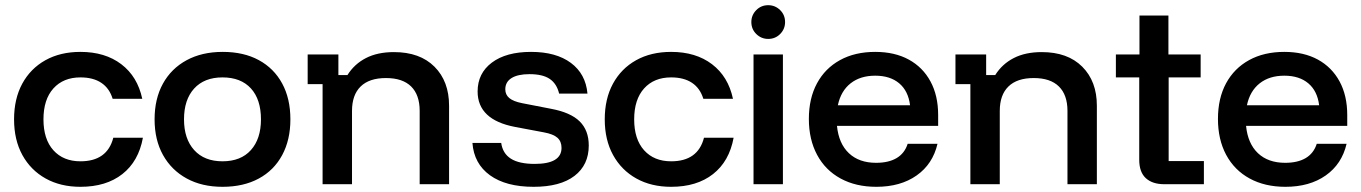

<svg xmlns="http://www.w3.org/2000/svg" viewBox="-20 -710 5247 740"><path d="M290 10Q213.3 10 155.8 -22.1Q98.3 -54.2 66.2 -112.5Q34.2 -170.8 34.2 -250Q34.2 -329.2 65.8 -387.5Q97.5 -445.8 155 -477.9Q212.5 -510 290 -510Q385 -510 447.5 -462.5Q510 -415 528.3 -329.2H414.2Q401.7 -370 370.4 -390.8Q339.2 -411.7 290 -411.7Q224.2 -411.7 185.8 -369.2Q147.5 -326.7 147.5 -250Q147.5 -173.3 185.8 -130.8Q224.2 -88.3 290 -88.3Q393.3 -88.3 416.7 -179.2H530.8Q514.2 -88.3 451.7 -39.2Q389.2 10 290 10Z M837.5 10Q758.3 10 699.6 -22.1Q640.8 -54.2 608.3 -112.5Q575.8 -170.8 575.8 -250Q575.8 -329.2 607.9 -387.5Q640 -445.8 699.2 -477.9Q758.3 -510 838.3 -510Q919.2 -510 977.5 -478.3Q1035.8 -446.7 1067.5 -388.3Q1099.2 -330 1099.2 -250Q1099.2 -170.8 1067.5 -112.1Q1035.8 -53.3 977.1 -21.7Q918.3 10 837.5 10ZM837.5 -88.3Q908.3 -88.3 947.1 -131.7Q985.8 -175 985.8 -250Q985.8 -326.7 947.1 -369.2Q908.3 -411.7 837.5 -411.7Q767.5 -411.7 728.3 -368.8Q689.2 -325.8 689.2 -250Q689.2 -175 728.3 -131.7Q767.5 -88.3 837.5 -88.3Z M1223.3 0V-385.8H1165.8V-500H1284.2V-420.8H1319.2Q1345.8 -463.3 1390.4 -486.2Q1435 -509.2 1498.3 -509.2Q1598.3 -509.2 1654.6 -452.9Q1710.8 -396.7 1710.8 -302.5V0H1597.5V-282.5Q1597.5 -344.2 1564.6 -376.7Q1531.7 -409.2 1467.5 -409.2Q1403.3 -409.2 1370 -376.7Q1336.7 -344.2 1336.7 -282.5V0Z M2036.7 10Q1930 10 1868.3 -34.6Q1806.7 -79.2 1800.8 -159.2H1911.7Q1917.5 -118.3 1949.2 -98.3Q1980.8 -78.3 2040.8 -78.3Q2144.2 -78.3 2144.2 -140Q2144.2 -165 2128.3 -179.2Q2112.5 -193.3 2075.8 -200L1965 -220.8Q1820.8 -248.3 1820.8 -357.5Q1820.8 -427.5 1875.8 -468.8Q1930.8 -510 2026.7 -510Q2123.3 -510 2180.4 -467.5Q2237.5 -425 2244.2 -349.2H2135Q2125.8 -387.5 2098.8 -405.8Q2071.7 -424.2 2020.8 -424.2Q1975.8 -424.2 1951.7 -409.2Q1927.5 -394.2 1927.5 -365.8Q1927.5 -345 1942.9 -332.1Q1958.3 -319.2 1991.7 -312.5L2103.3 -290.8Q2179.2 -276.7 2214.2 -242.1Q2249.2 -207.5 2249.2 -149.2Q2249.2 -74.2 2194.2 -32.1Q2139.2 10 2036.7 10Z M2566.7 10Q2490 10 2432.5 -22.1Q2375 -54.2 2342.9 -112.5Q2310.8 -170.8 2310.8 -250Q2310.8 -329.2 2342.5 -387.5Q2374.2 -445.8 2431.7 -477.9Q2489.2 -510 2566.7 -510Q2661.7 -510 2724.2 -462.5Q2786.7 -415 2805 -329.2H2690.8Q2678.3 -370 2647.1 -390.8Q2615.8 -411.7 2566.7 -411.7Q2500.8 -411.7 2462.5 -369.2Q2424.2 -326.7 2424.2 -250Q2424.2 -173.3 2462.5 -130.8Q2500.8 -88.3 2566.7 -88.3Q2670 -88.3 2693.3 -179.2H2807.5Q2790.8 -88.3 2728.3 -39.2Q2665.8 10 2566.7 10Z M2884.2 0V-500H2997.5V0ZM2940.8 -560Q2914.2 -560 2895 -578.8Q2875.8 -597.5 2875.8 -625Q2875.8 -651.7 2894.6 -670.8Q2913.3 -690 2940.8 -690Q2967.5 -690 2986.7 -671.2Q3005.8 -652.5 3005.8 -625Q3005.8 -598.3 2987.1 -579.2Q2968.3 -560 2940.8 -560Z M3357.5 10Q3278.3 10 3219.6 -22.1Q3160.8 -54.2 3129.2 -113.3Q3097.5 -172.5 3097.5 -251.7Q3097.5 -330.8 3128.8 -388.8Q3160 -446.7 3217.5 -478.3Q3275 -510 3353.3 -510Q3428.3 -510 3482.5 -480.4Q3536.7 -450.8 3566.2 -396.2Q3595.8 -341.7 3595.8 -266.7V-225H3205.8Q3212.5 -156.7 3251.7 -119.6Q3290.8 -82.5 3356.7 -82.5Q3405 -82.5 3435.8 -100.8Q3466.7 -119.2 3478.3 -155.8H3593.3Q3575 -77.5 3512.9 -33.8Q3450.8 10 3357.5 10ZM3209.2 -304.2H3487.5Q3480.8 -359.2 3445.8 -388.8Q3410.8 -418.3 3353.3 -418.3Q3295.8 -418.3 3258.3 -388.8Q3220.8 -359.2 3209.2 -304.2Z M3720 0V-385.8H3662.5V-500H3780.8V-420.8H3815.8Q3842.5 -463.3 3887.1 -486.2Q3931.7 -509.2 3995 -509.2Q4095 -509.2 4151.2 -452.9Q4207.5 -396.7 4207.5 -302.5V0H4094.2V-282.5Q4094.2 -344.2 4061.2 -376.7Q4028.3 -409.2 3964.2 -409.2Q3900 -409.2 3866.7 -376.7Q3833.3 -344.2 3833.3 -282.5V0Z M4467.5 0Q4421.7 0 4396.2 -23.3Q4370.8 -46.7 4370.8 -94.2V-411.7H4280.8V-500H4371.7V-650H4483.3V-500H4607.5V-411.7H4484.2V-89.2H4620V0Z M4934.2 10Q4855 10 4796.2 -22.1Q4737.5 -54.2 4705.8 -113.3Q4674.2 -172.5 4674.2 -251.7Q4674.2 -330.8 4705.4 -388.8Q4736.7 -446.7 4794.2 -478.3Q4851.7 -510 4930 -510Q5005 -510 5059.2 -480.4Q5113.3 -450.8 5142.9 -396.2Q5172.5 -341.7 5172.5 -266.7V-225H4782.5Q4789.2 -156.7 4828.3 -119.6Q4867.5 -82.5 4933.3 -82.5Q4981.7 -82.5 5012.5 -100.8Q5043.3 -119.2 5055 -155.8H5170Q5151.7 -77.5 5089.6 -33.8Q5027.5 10 4934.2 10ZM4785.8 -304.2H5064.2Q5057.5 -359.2 5022.5 -388.8Q4987.5 -418.3 4930 -418.3Q4872.5 -418.3 4835 -388.8Q4797.5 -359.2 4785.8 -304.2Z"/></svg>

Font: Funnel Display Light Medium
Style: Regular
Weight: 500
Version: Version 1.000